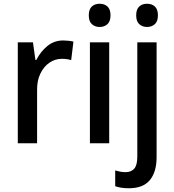

<svg xmlns="http://www.w3.org/2000/svg" viewBox="-20 -765 931 1025"><path d="M317 -549Q330 -549 344.5 -547.5Q359 -546 372 -543L360 -444Q338 -451 311 -451Q274 -451 244 -430.5Q214 -410 195.5 -372Q177 -334 178 -282V0H75V-539H156L169 -445H174Q196 -489 232.5 -519Q269 -549 317 -549Z M512 -745Q538 -745 554 -730Q570 -715 570 -683Q570 -651 553.5 -636Q537 -621 512 -621Q487 -621 470.5 -636Q454 -651 454 -683Q454 -715 470 -730Q486 -745 512 -745ZM563 -539V0H460V-539Z M707 -683Q707 -715 723 -730Q739 -745 765 -745Q791 -745 807 -730Q823 -715 823 -683Q823 -651 806.5 -636Q790 -621 765 -621Q740 -621 723.5 -636Q707 -651 707 -683ZM668 240Q625 240 595 229V145Q609 149 622 151.5Q635 154 651 154Q680 154 696.5 135.5Q713 117 713 71V-539H816V74Q816 153 780 196.5Q744 240 668 240Z"/></svg>

Font: Noto Sans Ethiopic SemiCondensed Medium
Style: Regular
Weight: 500
Width: 4
Designer: Monotype Design Team
Foundry: Monotype Imaging Inc.
Version: Version 2.102; ttfautohint (v1.8.4.7-5d5b)